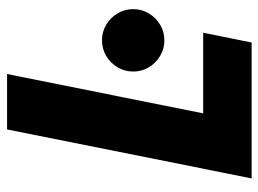

<svg xmlns="http://www.w3.org/2000/svg" viewBox="-118 -642 760 565"><g transform="rotate(-90 262.5 -360.0)"><path d="M163.6 -719.7H326.7L210.9 -142.6H448.2L419.4 0H19.5ZM334 -348.6Q334 -373.5 346.4 -394.5Q358.9 -415.5 379.9 -428Q400.9 -440.4 425.8 -440.4Q450.7 -440.4 471.7 -428Q492.7 -415.5 505.1 -394.5Q517.6 -373.5 517.6 -348.6Q517.6 -323.7 505.1 -302.7Q492.7 -281.7 471.7 -269.3Q450.7 -256.8 425.8 -256.8Q400.9 -256.8 379.9 -269.3Q358.9 -281.7 346.4 -302.7Q334 -323.7 334 -348.6Z"/></g></svg>

Font: Reddit Sans Vanilla ExtraBold
Style: Italic
Weight: 800
Italic angle: -11.25°
Designer: Stephen Hutchings
Version: Version 1.013